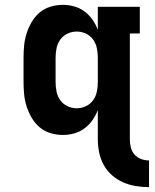

<svg xmlns="http://www.w3.org/2000/svg" viewBox="-20 -548 640 791"><path d="M594 223Q567 223 539.5 218.5Q512 214 487 203Q462 192 441 173.5Q420 155 407 131Q394 107 388.5 80Q383 53 383 26V-95Q375 -73 361 -53Q347 -33 328 -19Q309 -5 286 1.5Q263 8 239 8Q213 8 188 0.5Q163 -7 143.5 -23.5Q124 -40 111 -62Q98 -84 90 -108.5Q82 -133 79.5 -158.5Q77 -184 77 -210V-310Q77 -336 79.5 -361.5Q82 -387 90 -411.5Q98 -436 111 -458Q124 -480 143.5 -496.5Q163 -513 188 -520.5Q213 -528 239 -528Q263 -528 286 -521.5Q309 -515 328 -501Q347 -487 361 -467Q375 -447 383 -425V-520H556V-410H515V26Q515 43 519 59.5Q523 76 534 88.5Q545 101 561 107Q577 113 594 113ZM296 -102Q316 -102 334 -110.5Q352 -119 363.5 -135Q375 -151 379 -170.5Q383 -190 383 -210V-310Q383 -330 379 -349.5Q375 -369 363.5 -385Q352 -401 334 -409.5Q316 -418 296 -418Q276 -418 258 -409.5Q240 -401 228.5 -385Q217 -369 213 -349.5Q209 -330 209 -310V-210Q209 -190 213 -170.5Q217 -151 228.5 -135Q240 -119 258 -110.5Q276 -102 296 -102Z"/></svg>

Font: Iosevka HT Extrabold Extended
Style: Regular
Weight: 800
Width: 7
Monospace: yes
Designer: Belleve Invis
Foundry: Belleve Invis
Version: Version 32.3.0; ttfautohint (v1.8.4)